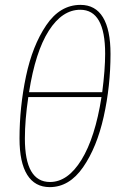

<svg xmlns="http://www.w3.org/2000/svg" viewBox="-20 -757 503 787"><path d="M433 -536Q433 -404 405 -278.5Q377 -153 320.5 -71.5Q264 10 184 10Q123 10 91.5 -40.5Q60 -91 60 -189Q60 -318 86.5 -444Q113 -570 169.5 -653.5Q226 -737 310 -737Q371 -737 402 -686Q433 -635 433 -536ZM99 -379H399Q411 -472 411 -537Q411 -717 309 -717Q235 -717 180 -631Q125 -545 99 -379ZM96 -359Q82 -265 82 -189Q82 -11 185 -11Q258 -11 314 -102Q370 -193 396 -359Z"/></svg>

Font: Fira Sans Extra Condensed Thin
Style: Italic
Weight: 250
Width: 3
Italic angle: -8°
Designer: Carrois Corporate & Edenspiekermann AG
Foundry: Carrois Corporate GbR & Edenspiekermann AG
Version: Version 4.203